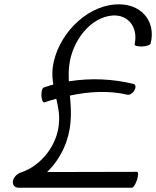

<svg xmlns="http://www.w3.org/2000/svg" viewBox="-20 -847 735 904"><path d="M189 -365C207 -371 226 -377 245 -382C254 -343 262 -305 257 -262C249 -166 177 -68 79 -35C62 -30 48 -16 42 0C36 21 47 37 68 37H601C608 37 618 21 625 0C632 -21 632 -38 625 -38L202 -37C270 -104 305 -189 312 -271C316 -314 313 -356 309 -397C403 -417 496 -421 580 -401C591 -399 606 -408 613 -422C621 -436 619 -450 608 -452C513 -475 410 -481 304 -464C303 -489 303 -513 306 -539C319 -652 404 -766 510 -774C586 -779 631 -716 614 -639C612 -632 627 -628 648 -628C669 -629 687 -635 689 -641C717 -752 639 -835 523 -826C378 -816 247 -675 228 -528C225 -500 227 -474 231 -449C216 -445 201 -440 186 -435C179 -433 174 -415 175 -396C176 -377 182 -363 189 -365Z"/></svg>

Font: Nupuram Light Oblique
Style: Regular
Weight: 300
Designer: Santhosh Thottingal (santhosh.thottingal@gmail.com)
Foundry: SMC
Version: Version 1.000